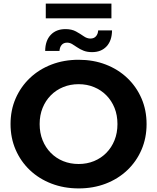

<svg xmlns="http://www.w3.org/2000/svg" viewBox="-20 -1048 884 1080"><path d="M422.5 11.8Q339.9 11.8 269.6 -15.2Q199.4 -42.2 147.9 -91.1Q96.4 -140 67.9 -206Q39.3 -271.9 39.3 -350.2Q39.3 -428.5 67.9 -494.1Q96.5 -559.8 148 -608.9Q199.6 -658 269.6 -684.9Q339.5 -711.8 422.2 -711.8Q505.2 -711.8 574.8 -685Q644.4 -658.2 695.9 -609.3Q747.3 -560.4 775.9 -494.5Q804.5 -428.7 804.5 -350.1Q804.5 -271.6 775.9 -205.5Q747.3 -139.4 695.9 -90.6Q644.4 -41.8 574.8 -15Q505.2 11.8 422.5 11.8ZM422.2 -125.5Q469.1 -125.5 508.8 -141.8Q548.5 -158.1 578.1 -188.1Q607.7 -218.1 624.2 -259.2Q640.7 -300.3 640.7 -350.2Q640.7 -400.1 624.3 -440.9Q607.8 -481.8 578.2 -511.8Q548.6 -541.8 508.8 -558.1Q469.1 -574.5 422.2 -574.5Q375.3 -574.5 335.4 -558.1Q295.5 -541.8 265.8 -511.8Q236.1 -481.7 219.6 -440.8Q203 -399.8 203 -350.2Q203 -300.6 219.5 -259.4Q236 -218.3 265.7 -188.1Q295.4 -158 335.3 -141.7Q375.3 -125.5 422.2 -125.5ZM497.8 -754.8Q470.4 -754.8 450.3 -762.8Q430.2 -770.8 414.8 -781.4Q399.4 -792.1 385.8 -800.1Q372.2 -808.1 357.8 -808.1Q337.8 -808.1 326.9 -795.4Q316 -782.8 314.6 -761.4H234.1Q234.7 -819.8 265.5 -852Q296.3 -884.3 348.2 -884.3Q383.4 -884.3 407.5 -871Q431.6 -857.7 450.5 -844.4Q469.4 -831.1 488.4 -831.1Q508.8 -831.1 520 -844.1Q531.2 -857.1 532.2 -877.1H610.2Q609.6 -819.6 579.6 -787.2Q549.5 -754.8 497.8 -754.8ZM237.5 -944.9V-1027.9H606.8V-944.9Z"/></svg>

Font: Montserrat Thin
Style: Regular
Weight: 100
Designer: Julieta Ulanovsky
Foundry: Julieta Ulanovsky
Version: Version 9.000